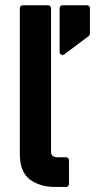

<svg xmlns="http://www.w3.org/2000/svg" viewBox="-20 -722 425 742"><path d="M56.6 -689.9Q56.6 -694.8 60.1 -698.2Q63.5 -701.7 68.4 -701.7H165.5Q170.9 -701.7 174.1 -698.2Q177.2 -694.8 177.2 -689.9V-136.2Q177.2 -114.3 202.1 -114.3H234.9Q240.2 -114.3 243.4 -110.8Q246.6 -107.4 246.6 -102.5V-11.2Q246.6 -6.3 243.4 -2.9Q240.2 0.5 234.9 0.5H192.4Q136.2 0.5 96.7 -27.3Q56.6 -56.6 56.6 -127.9ZM229 -512.2Q222.7 -507.8 216.6 -510.7Q210.4 -513.7 210.4 -521.5V-689.9Q210.4 -694.8 213.6 -698.2Q216.8 -701.7 222.2 -701.7H315.9Q321.3 -701.7 324.5 -698.2Q327.6 -694.8 327.6 -689.9V-592.3Q327.6 -590.3 326.2 -587.2Q324.7 -584 323.2 -583Z"/></svg>

Font: Alte DIN 1451 Mittelschrift
Style: Bold
Weight: 700
Designer: Peter Wiegel
Foundry: Peter Wiegel
Version: Version 1.003